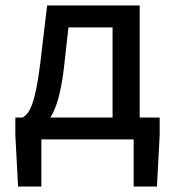

<svg xmlns="http://www.w3.org/2000/svg" viewBox="-20 -509 640 701"><path d="M213 -258Q205 -193 193 -150Q181 -107 164 -80H391V-409H230ZM46 172 36 -16V-80H62Q72 -85 80.5 -95.5Q89 -106 97 -127.5Q105 -149 112.5 -185Q120 -221 127 -278L152 -489H490V-80H563V-16L553 172H468V0H131V172Z"/></svg>

Font: SauceCodePro Nerd Font Mono
Style: Regular
Weight: 500
Monospace: yes
Designer: Paul D. Hunt, Teo Tuominen
Foundry: Adobe Systems Incorporated
Version: Version 2.030;PS 1.000;hotconv 16.6.51;makeotf.lib2.5.65220;